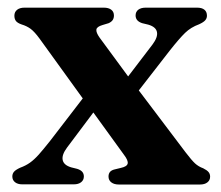

<svg xmlns="http://www.w3.org/2000/svg" viewBox="-20 -494 592 514"><path d="M221.5 -256.5 261.5 -235 159.5 -99Q145 -79.5 147.8 -65.8Q150.5 -52 170.5 -46L186.5 -42Q196 -39 200.2 -34Q204.5 -29 204.5 -21.5Q204.5 -12 197.2 -6.2Q190 -0.5 177.5 -0.5H39.5Q27.5 -0.5 20.2 -6.2Q13 -12 13 -21.5Q13 -29 17.5 -34.2Q22 -39.5 34 -45Q49 -50.5 60.2 -58.5Q71.5 -66.5 83.8 -80.2Q96 -94 113.5 -116ZM246.5 -393.5 341 -265 347 -258 477 -86Q493 -65 502.2 -56.5Q511.5 -48 524 -43.5Q534 -38.5 538.2 -33.5Q542.5 -28.5 542.5 -21Q542.5 -11.5 535.2 -5.8Q528 0 515 0H298.5Q285.5 0 278 -5.8Q270.5 -11.5 270.5 -21.5Q270.5 -29 274.5 -33.8Q278.5 -38.5 287 -40.5L303.5 -44.5Q320 -48 321.8 -56.2Q323.5 -64.5 312 -79.5L213.5 -215.5L207 -223L86 -390.5Q72.5 -409 62 -416.8Q51.5 -424.5 38 -428.5Q26.5 -432.5 22.5 -438Q18.5 -443.5 18.5 -452Q18.5 -462 25.8 -467.8Q33 -473.5 45.5 -473.5H258Q270.5 -473.5 277.8 -468Q285 -462.5 285 -452.5Q285 -445.5 281.8 -440.5Q278.5 -435.5 271 -432L254.5 -427Q239 -422.5 238 -414.8Q237 -407 246.5 -393.5ZM328 -221.5 288 -243.5 388 -374.5Q403 -394.5 400.2 -408.2Q397.5 -422 377 -428L360.5 -432Q351.5 -435 347.2 -440.2Q343 -445.5 343 -452.5Q343 -462.5 350.2 -468Q357.5 -473.5 370 -473.5H507.5Q520.5 -473.5 527.2 -468Q534 -462.5 534 -452Q534 -445 529.5 -439.8Q525 -434.5 513 -429Q491 -421 475.5 -406Q460 -391 434 -358Z"/></svg>

Font: Fraunces SemiBold
Style: Regular
Weight: 600
Version: Version 1.000;[b76b70a41]